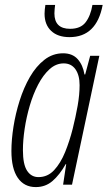

<svg xmlns="http://www.w3.org/2000/svg" viewBox="-20 -759 442 789"><path d="M127 9.8Q79.1 9.8 53 -28.3Q26.9 -66.4 26.9 -138.7Q26.9 -184.6 35.4 -238.5Q43.9 -292.5 60.8 -345.7Q77.6 -398.9 103 -442.9Q128.4 -486.8 162.6 -513.4Q196.8 -540 239.3 -540Q277.8 -540 299.3 -515.9Q320.8 -491.7 327.1 -453.1H330.1L350.6 -529.8H388.2L275.9 0H239.3L252 -84.5H250Q225.1 -40.5 196 -15.4Q167 9.8 127 9.8ZM138.2 -31.2Q175.8 -31.2 202.4 -59.8Q229 -88.4 247.6 -134Q266.1 -179.7 278.8 -230Q291 -278.8 299.1 -324.5Q307.1 -370.1 307.1 -409.2Q307.1 -450.2 290 -474.4Q272.9 -498.5 241.7 -498.5Q210 -498.5 183.6 -474.6Q157.2 -450.7 136.7 -411.4Q116.2 -372.1 102.3 -324.7Q88.4 -277.3 81.3 -229.7Q74.2 -182.1 74.2 -142.1Q74.2 -83.5 91.3 -57.4Q108.4 -31.2 138.2 -31.2ZM265.6 -606.4Q217.3 -606.4 190.2 -632.1Q163.1 -657.7 163.1 -702.6Q163.1 -710.9 164.1 -720.5Q165 -730 166.5 -738.8H206.5Q205.6 -731.4 204.6 -722.2Q203.6 -712.9 203.6 -704.1Q203.6 -640.6 268.1 -640.6Q311 -640.6 331.5 -667Q352.1 -693.4 359.9 -738.8H401.9Q377 -606.4 265.6 -606.4Z"/></svg>

Font: Open Sans Condensed Light
Style: Italic
Weight: 300
Width: 3
Italic angle: -12°
Designer: Monotype Design Team
Foundry: Monotype Imaging Inc.
Version: Version 3.000; ttfautohint (v1.8.4)